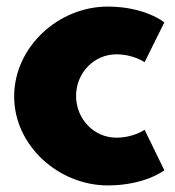

<svg xmlns="http://www.w3.org/2000/svg" viewBox="-20 -548 531 583"><path d="M333 -383C386 -383 419 -359 419 -359L479 -480C479 -480 421 -528 307 -528C158 -528 23 -406 23 -255C23 -105 159 15 307 15C421 15 479 -31 479 -31L419 -154C419 -154 386 -130 333 -130C266 -130 211 -186 211 -257C211 -327 266 -383 333 -383Z"/></svg>

Font: Hussar Techniczny
Style: Bold 
Weight: 700
Foundry: Cannot Into Space Fonts
Version: Version 0.77